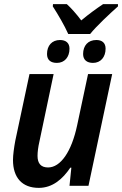

<svg xmlns="http://www.w3.org/2000/svg" viewBox="-20 -901 592 931"><path d="M311 -736H417C447 -774 516 -838 552 -870V-881H480C447 -859 411 -833 374 -802C351 -833 324 -863 304 -881H237L236 -870C260 -833 293 -777 311 -736ZM256 -596C293 -596 317 -624 317 -665C317 -693 299 -707 271 -707C232 -707 208 -680 208 -639C208 -609 227 -596 256 -596ZM431 -596C468 -596 492 -624 492 -665C492 -694 474 -707 447 -707C407 -707 383 -680 383 -639C383 -610 402 -596 431 -596ZM168 10C235 10 284 -33 321 -88H326L317 0H409L524 -542H407L354 -293C327 -166 274 -89 213 -89C178 -89 162 -109 162 -145C162 -164 165 -188 171 -214L240 -542H123L54 -218C48 -185 43 -150 43 -125C43 -40 87 10 168 10Z"/></svg>

Font: Noto Sans SemiCondensed SemiBold
Style: Italic
Weight: 600
Width: 4
Italic angle: -12°
Designer: Monotype Design Team
Foundry: Monotype Imaging Inc.
Version: Version 2.013